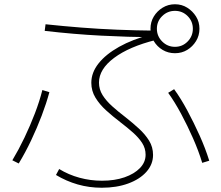

<svg xmlns="http://www.w3.org/2000/svg" viewBox="-20 -847 1040 902"><path d="M458 35Q399 35 345 19.5Q291 4 243 -25L258 -53Q302 -26 353.5 -12Q405 2 459 2Q519 2 565 -14Q611 -30 637.5 -57.5Q664 -85 664 -120Q664 -150 648 -175Q632 -200 605 -224Q578 -248 544 -274Q510 -300 479 -328Q448 -356 428.5 -388Q409 -420 409 -458Q409 -506 443 -549Q477 -592 539.5 -627Q602 -662 689 -685L699 -672Q583 -673 455.5 -679.5Q328 -686 190 -702L194 -733Q279 -724 361.5 -717.5Q444 -711 530 -707.5Q616 -704 711 -703V-659Q587 -628 516 -575Q445 -522 445 -459Q445 -427 462 -400Q479 -373 507.5 -347.5Q536 -322 570 -296Q603 -270 632.5 -243Q662 -216 680.5 -186Q699 -156 699 -119Q699 -75 668 -40Q637 -5 582.5 15Q528 35 458 35ZM38 -94Q68 -144 95 -200.5Q122 -257 144 -314.5Q166 -372 179 -424L212 -414Q198 -362 176 -304Q154 -246 126.5 -188Q99 -130 68 -79ZM930 -82Q913 -138 887 -197Q861 -256 831 -312Q801 -368 770 -411L798 -428Q830 -384 860.5 -327Q891 -270 918 -210Q945 -150 963 -92ZM802 -597Q770 -597 744 -612.5Q718 -628 702.5 -654Q687 -680 687 -712Q687 -744 702.5 -769.5Q718 -795 744 -811Q770 -827 802 -827Q834 -827 859.5 -811Q885 -795 901 -769.5Q917 -744 917 -712Q917 -680 901 -654Q885 -628 859.5 -612.5Q834 -597 802 -597ZM802 -627Q837 -627 861.5 -652Q886 -677 886 -712Q886 -747 861.5 -771.5Q837 -796 802 -796Q767 -796 742 -771.5Q717 -747 717 -712Q717 -677 742 -652Q767 -627 802 -627Z"/></svg>

Font: M PLUS 2 ExtraLight
Style: Regular
Weight: 250
Designer: Coji Morishita
Foundry: UNDERFOREST DESIGN
Version: Version 1.001